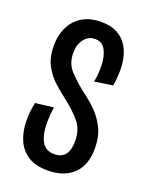

<svg xmlns="http://www.w3.org/2000/svg" viewBox="-111 -597 512 666"><g transform="rotate(20 145.5 -264.0)"><path d="M148 10Q102 10 74.5 -8Q47 -26 34 -56Q21 -86 20 -122.5Q19 -159 27 -195L94 -203Q88 -164 90 -129Q92 -94 106 -72.5Q120 -51 150 -51Q203 -51 203 -118Q203 -160 180.5 -187.5Q158 -215 118 -246Q95 -263 72.5 -284Q50 -305 35 -334Q20 -363 20 -404Q20 -464 53.5 -501Q87 -538 148 -538Q216 -538 246 -487.5Q276 -437 261 -345L194 -335Q200 -364 199 -397Q198 -430 186 -452.5Q174 -475 147 -475Q123 -475 107.5 -455Q92 -435 92 -404Q92 -365 115.5 -339.5Q139 -314 171 -289Q196 -271 220 -248Q244 -225 260 -193.5Q276 -162 276 -117Q276 -55 241.5 -22.5Q207 10 148 10Z"/></g></svg>

Font: Bricolage Grotesque 96pt Condensed Light
Style: Regular
Weight: 300
Width: 3
Designer: Mathieu Triay
Foundry: Atelier Triay
Version: Version 1.001; ttfautohint (v1.8.4.7-5d5b);gftools[0.9.33.de